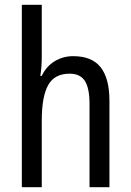

<svg xmlns="http://www.w3.org/2000/svg" viewBox="-20 -780 545 800"><path d="M154 -543Q154 -500 148 -464H154Q173 -504 208 -525Q243 -546 285 -546Q363 -546 399.5 -499.5Q436 -453 436 -360V0H353V-347Q353 -413 333.5 -443Q314 -473 270 -473Q207 -473 180.5 -425Q154 -377 154 -278V0H71V-760H154Z"/></svg>

Font: Noto Sans Tamil Condensed
Style: Regular
Weight: 400
Width: 3
Designer: Jelle Bosma - Monotype Design Team
Foundry: Monotype Imaging Inc.
Version: Version 2.004; ttfautohint (v1.8.4.7-5d5b)